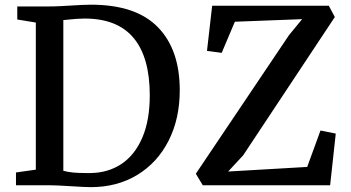

<svg xmlns="http://www.w3.org/2000/svg" viewBox="-20 -770 1459 798"><path d="M46.4 0ZM128.9 -64.9V-676.3L51.8 -689V-743.2H182.1Q206.5 -743.2 233.6 -744.6Q260.7 -746.1 269 -746.6Q326.7 -750.5 357.9 -750.5Q544.9 -750.5 636 -657.2Q727.1 -564 727.1 -395Q727.1 -276.4 680.7 -185.1Q634.3 -93.8 550.5 -43Q466.8 7.8 357.9 7.8Q333 7.8 274.4 3.9Q213.9 0 187 0H46.4V-53.2ZM335.9 -50.8H358.4Q430.7 -52.2 485.6 -89.1Q540.5 -126 571.5 -198Q602.5 -270 602.5 -374Q602.5 -531.7 535.2 -612.3Q467.8 -692.9 332 -692.9Q302.2 -692.9 258.3 -688L243.2 -686.5V-60.1Q263.7 -54.7 285.9 -52.7Q308.1 -50.8 335.9 -50.8ZM1181.2 -624 1235.8 -690.4 956.1 -679.7 901.4 -550.3 840.3 -558.6 861.8 -746.1H1346.7L1371.6 -699.2L990.7 -124.5L928.2 -57.1L1256.8 -76.2L1312 -227.5L1375.5 -214.8L1352.1 0H822.8L793.9 -47.9Z"/></svg>

Font: Merriweather
Style: Regular
Weight: 400
Designer: Eben Sorkin
Foundry: Eben Sorkin
Version: Version 1.584; ttfautohint (v1.6)